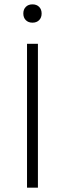

<svg xmlns="http://www.w3.org/2000/svg" viewBox="-20 -861 298 881"><path d="M98.5 -829.5Q110 -841 129 -841Q148 -841 159.5 -829.5Q171 -818 171 -799Q171 -780 159.5 -768.5Q148 -757 129 -757Q110 -757 98.5 -768.5Q87 -780 87 -799Q87 -818 98.5 -829.5ZM154 -660V0H104V-660Z"/></svg>

Font: Elaine Sans Light
Style: Regular
Weight: 300
Designer: Wei Huang
Foundry: Wei Huang
Version: Version 2.001;December 24, 2019;FontCreator 12.0.0.2547 64-b